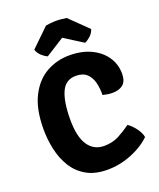

<svg xmlns="http://www.w3.org/2000/svg" viewBox="-167 -1019 942 1135"><g transform="rotate(-20 304.5 -451.0)"><path d="M433 -411Q434 -452.5 424.8 -489.2Q415.5 -526 391.2 -548.8Q367 -571.5 322.5 -571.5Q258.5 -571.5 231.2 -511.5Q204 -451.5 204 -338Q204 -231 239.8 -177.8Q275.5 -124.5 341 -124.5Q393 -124.5 434.5 -146.5Q476 -168.5 511 -194.5Q534.5 -179 557 -149.2Q579.5 -119.5 584.5 -91.5Q555.5 -63 512.8 -39Q470 -15 418.5 -0.2Q367 14.5 311.5 14.5Q233 14.5 179.8 -16Q126.5 -46.5 95 -97.8Q63.5 -149 49.8 -211.8Q36 -274.5 36 -339Q36 -465 76 -544.2Q116 -623.5 182.2 -661Q248.5 -698.5 328.5 -698.5Q406 -698.5 463.8 -671Q521.5 -643.5 553.2 -596.5Q585 -549.5 585 -490.5Q585 -443.5 560.8 -423Q536.5 -402.5 493.5 -402.5Q476.5 -402.5 462 -405Q447.5 -407.5 433 -411ZM390 -911 503.5 -800.5Q496.5 -777 477 -759.5Q457.5 -742 442 -736.5L324.5 -810.5L207.5 -736.5Q192 -742 172.5 -759.5Q153 -777 145.5 -800.5L259.5 -911Q273 -913.5 290 -915.2Q307 -917 324.5 -917Q342 -917 359 -915.2Q376 -913.5 390 -911Z"/></g></svg>

Font: Signika Light
Style: Bold
Weight: 700
Version: Version 2.003;gftools[0.9.32]